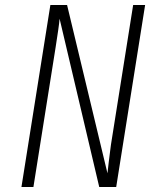

<svg xmlns="http://www.w3.org/2000/svg" viewBox="-20 -750 640 770"><path d="M66 0 182 -730H249L411 -55Q413 -75 416 -99Q419 -123 421.5 -143Q424 -163 425 -170L514 -730H562L446 0H378L219 -675Q218 -661 213.5 -629.5Q209 -598 203 -560L114 0Z"/></svg>

Font: JetBrains Mono Thin
Style: Italic
Weight: 100
Italic angle: -9°
Monospace: yes
Designer: Philipp Nurullin, Konstantin Bulenkov
Foundry: JetBrains
Version: Version 2.305; ttfautohint (v1.8.4.7-5d5b)